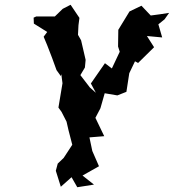

<svg xmlns="http://www.w3.org/2000/svg" viewBox="-20 -758 729 805"><path d="M357 -391 317 -443 336 -475 339 -507 320 -589 307 -612 309 -652 313 -683 276 -738 243 -721 210 -689H132L121 -684L122 -659L178 -624L163 -604L178 -568C192 -533 205 -498 217 -464L235 -439L237 -447L242 -409L225 -307L238 -289L259 -248L267 -213L283 -151L247 -96L222 -72L214 -42L235 25L280 -15L304 27L374 16L326 -22L395 -61L367 -125L355 -182L417 -187L380 -264L401 -304L419 -367L472 -358L510 -373L522 -451L546 -501L559 -494L626 -560L596 -607L660 -601L644 -656L670 -677L689 -704C663 -700 638 -696 612 -693L573 -734L523 -710L476 -633L475 -563L482 -541L449 -471L420 -493L361 -408L382 -369Z"/></svg>

Font: Asimov Aggro
Style: CondIt
Weight: 500
Designer: Google
Version: Version 2.000980; 2014